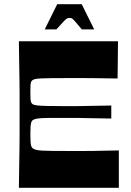

<svg xmlns="http://www.w3.org/2000/svg" viewBox="-20 -897 628 917"><path d="M70.2 0Q71.2 -72 71.9 -118Q72.6 -164 73.1 -194.5Q73.6 -225 73.6 -247.5Q73.6 -270 73.6 -293.5Q73.6 -317 73.6 -350Q73.6 -383 73.6 -406.5Q73.6 -430 73.6 -452.5Q73.6 -475 73.1 -505.5Q72.6 -536 71.9 -582Q71.2 -628 70.2 -700H543.6L541.6 -522.1Q499.5 -522.8 471.3 -523.1Q443.1 -523.4 420.4 -523.8Q397.8 -524.1 373.6 -524.1Q349.5 -524.1 316.1 -524.1Q264.8 -524.1 231.4 -523.8Q198.1 -523.4 178.6 -522.6Q159 -521.8 148.9 -519.6Q138.7 -517.4 134.3 -513.4Q130.7 -510.7 128.5 -505.4Q126.3 -500.1 125.7 -489.2Q125 -478.2 125 -457.1Q125 -436.2 125.7 -425.1Q126.3 -414 128.5 -409Q130.7 -404 134.3 -400.7Q140.3 -395.7 156.2 -393.7Q172.1 -391.7 206.1 -390.9Q240.2 -390 300.6 -390Q322.2 -390 336.9 -390Q351.5 -390 370.2 -390.5Q388.9 -391 421.5 -391.5Q454.2 -392 511.5 -393V-330.9Q454.2 -331.9 421.5 -332.4Q388.9 -332.9 370.2 -333.4Q351.5 -333.9 336.9 -333.9Q322.2 -333.9 300.6 -333.9Q240.2 -333.9 206.8 -333.6Q173.4 -333.2 158.2 -330.7Q143 -328.2 135.7 -322.6Q131.3 -319.2 129.2 -312.2Q127 -305.3 126 -292.3Q125 -279.4 125 -255.9Q125 -231.8 126 -218.8Q127 -205.9 129.2 -199.6Q131.3 -193.3 135.7 -189.3Q141.4 -184.6 151.2 -181.8Q161.1 -178.9 180.2 -177.7Q199.4 -176.6 232.1 -176.2Q264.8 -175.9 316.1 -175.9Q351.1 -175.9 376.3 -175.9Q401.4 -175.9 424.4 -176.2Q447.4 -176.6 476.1 -177.2Q504.8 -177.9 547.6 -178.6V0ZM193.6 -756.6 253.3 -877.1H370.2L429.9 -756.6H370.8Q348.1 -784 338.1 -795.3Q328.1 -806.6 323.6 -809Q319.1 -811.3 311.7 -811.3Q305.4 -811.3 300.4 -809Q295.4 -806.6 284.7 -795.3Q274 -784 249.3 -756.6Z"/></svg>

Font: Ojuju ExtraLight
Style: Regular
Weight: 200
Designer: Chisaokwu Joboson, Mirko Velimirovic
Foundry: Udi Foundry
Version: Version 1.000